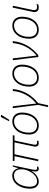

<svg xmlns="http://www.w3.org/2000/svg" viewBox="1466 -2282 1020 3991"><g transform="rotate(-90 1975.5 -286.0)"><path d="M197 10C295 10 377 -71 413 -136H416C399 -49 400 10 464 10C476 10 493 6 504 2L511 -30C500 -26 486 -25 475 -25C447 -25 440 -41 440 -65C440 -81 443 -101 447 -121L534 -530H510L475 -416H472C459 -485 408 -540 322 -540C138 -540 50 -341 50 -179C50 -58 105 10 197 10ZM206 -25C125 -25 90 -81 90 -179C90 -300 148 -505 324 -505C397 -505 453 -457 453 -361C453 -338 452 -296 436 -248C396 -122 306 -25 206 -25Z M997 10C1016 10 1033 6 1045 2V-31C1036 -28 1024 -25 1005 -25C976 -25 963 -39 963 -69C963 -79 965 -93 968 -108L1050 -494H1154L1161 -530H630L622 -494H725L620 0H658L764 -494H1012L930 -110C925 -88 923 -74 923 -62C923 -15 949 10 997 10Z M1454 -606H1482L1584 -768L1585 -776H1539L1455 -613ZM1360 10C1533 10 1632 -153 1632 -338C1632 -455 1568 -539 1449 -539C1289 -539 1175 -394 1175 -193C1175 -73 1237 10 1360 10ZM1364 -25C1265 -25 1214 -90 1214 -193C1214 -379 1313 -504 1448 -504C1546 -504 1592 -433 1592 -340C1592 -162 1504 -25 1364 -25Z M1746 204H1784L1828 -2C1994 -137 2098 -304 2121 -530H2081C2061 -317 1961 -156 1820 -43H1818C1817 -57 1815 -81 1812 -108L1762 -530H1724L1791 -4Z M2356 10C2529 10 2628 -153 2628 -338C2628 -455 2564 -539 2445 -539C2285 -539 2171 -394 2171 -193C2171 -73 2233 10 2356 10ZM2360 -25C2261 -25 2210 -90 2210 -193C2210 -379 2309 -504 2444 -504C2542 -504 2588 -433 2588 -340C2588 -162 2500 -25 2360 -25Z M2787 1 2825 0C2990 -137 3094 -304 3117 -530H3077C3057 -317 2959 -152 2818 -36H2816C2815 -53 2811 -81 2808 -108L2758 -530H2720Z M3352 10C3525 10 3624 -153 3624 -338C3624 -455 3560 -539 3441 -539C3281 -539 3167 -394 3167 -193C3167 -73 3229 10 3352 10ZM3356 -25C3257 -25 3206 -90 3206 -193C3206 -379 3305 -504 3440 -504C3538 -504 3584 -433 3584 -340C3584 -162 3496 -25 3356 -25Z M3813 10C3840 10 3862 6 3880 0L3887 -36C3865 -27 3844 -25 3822 -25C3782 -25 3761 -46 3761 -87C3761 -97 3762 -108 3765 -121L3852 -530H3813L3726 -118C3722 -104 3721 -91 3721 -80C3721 -20 3758 10 3813 10Z"/></g></svg>

Font: Noto Sans ExtraLight
Style: Italic
Weight: 200
Italic angle: -12°
Designer: Monotype Design Team
Foundry: Monotype Imaging Inc.
Version: Version 2.013